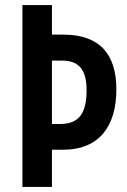

<svg xmlns="http://www.w3.org/2000/svg" viewBox="-20 -734 500 754"><path d="M437 -383C437 -524 369 -598 229 -598H184V-714H68V0H184V-146H227C373 -146 437 -242 437 -383ZM215 -247H184V-496H224C290 -496 320 -460 320 -380C320 -287 289 -247 215 -247Z"/></svg>

Font: Noto Sans Georgian ExtraCondensed SemiBold
Style: Regular
Weight: 600
Width: 2
Designer: Monotype Design Team, Akaki Razmadze
Foundry: Google LLC
Version: Version 2.005